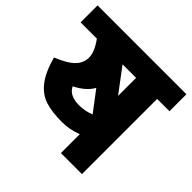

<svg xmlns="http://www.w3.org/2000/svg" viewBox="-181 -833 993 993"><g transform="rotate(45 315.0 -337.0)"><path d="M640 -674V-550H550V0H396V-138Q342 -117 287 -117Q213 -117 164.5 -132.5Q116 -148 80.5 -193Q45 -238 21 -324Q94 -354 122 -384Q150 -414 150 -451Q150 -494 109 -550H-10V-674ZM396 -550H297L396 -418ZM287 -241Q329 -241 371 -257L287 -368Q262 -321 195 -287Q217 -241 287 -241Z"/></g></svg>

Font: Biryani Black
Style: Regular
Weight: 900
Designer: Dan Reynolds and Mathieu Reguer
Foundry: Dan Reynolds and Mathieu Reguer
Version: Version 1.004; ttfautohint (v1.1) -l 5 -r 5 -G 72 -x 0 -D la